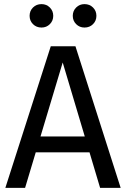

<svg xmlns="http://www.w3.org/2000/svg" viewBox="-20 -914 613 934"><path d="M227 -689H347L567 0H467L285 -610L102 0H6ZM162 -250H407L430 -173H139ZM391 -894Q416 -894 432.5 -877.5Q449 -861 449 -837Q449 -813 432.5 -796.5Q416 -780 391 -780Q367 -780 350.5 -796.5Q334 -813 334 -837Q334 -861 350.5 -877.5Q367 -894 391 -894ZM182 -894Q206 -894 222.5 -877.5Q239 -861 239 -837Q239 -813 222.5 -796.5Q206 -780 182 -780Q157 -780 140.5 -796.5Q124 -813 124 -837Q124 -861 140.5 -877.5Q157 -894 182 -894Z"/></svg>

Font: Fira Sans Variable
Style: Regular
Weight: 400
Designer: Carrois Corporate & Edenspiekermann AG
Foundry: Carrois Corporate GbR & Edenspiekermann AG
Version: Version 4.202